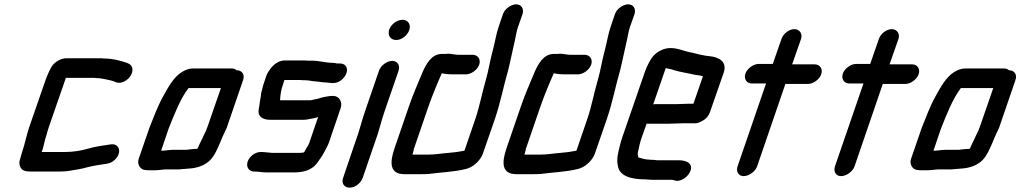

<svg xmlns="http://www.w3.org/2000/svg" viewBox="-20 -773 4693 883"><path d="M72 -40C68 -29 68 -17 73 -6C80 11 95 16 122 16H248C267 16 286 15 302 12C328 8 360 3 382 -4C396 -8 416 -11 432 -14C463 -20 486 -17 508 -38C543 -71 529 -115 489 -109C455 -104 416 -99 384 -89C352 -80 316 -74 279 -74H171L173 -77C182 -102 185 -128 194 -153C196 -162 200 -174 204 -187L283 -415H407C413 -415 418 -415 422 -414C446 -414 469 -407 490 -403L504 -399L513 -395C537 -385 566 -403 579 -422C597 -449 589 -473 572 -480L564 -484C534 -494 498 -504 457 -504C452 -505 447 -505 440 -505H283C261 -505 235 -489 222 -473C210 -458 196 -423 187 -398L114 -187C101 -148 95 -113 83 -78C79 -66 76 -53 72 -40Z M726 -80H721L756 -183C783 -250 809 -318 847 -368H996L934 -189C930 -181 929 -176 928 -173C925 -168 922 -161 918 -153L908 -131C900 -117 896 -106 889 -90C887 -89 883 -88 881 -88C876 -88 870 -88 863 -87L844 -85C840 -84 837 -84 834 -84H775C759 -84 740 -80 726 -80ZM650 9C655 10 663 10 672 10H695C710 10 731 6 746 6H803C813 6 829 3 841 3C846 2 850 2 853 2C889 -1 922 -12 947 -37C968 -59 981 -91 994 -121L1003 -143C1006 -150 1009 -155 1010 -158C1013 -165 1018 -174 1023 -186L1098 -405C1107 -430 1093 -450 1068 -450C1063 -455 1055 -458 1046 -458H865C850 -458 833 -452 815 -441C779 -418 754 -373 731 -331C706 -287 687 -235 667 -185L618 -43C609 -18 625 9 650 9Z M1512 -332C1496 -332 1482 -329 1466 -326C1456 -324 1437 -316 1427 -316C1422 -315 1415 -313 1410 -312H1268C1269 -333 1272 -358 1281 -383L1288 -405H1361C1368 -404 1375 -404 1382 -404C1395 -404 1406 -402 1417 -400L1438 -398C1451 -397 1463 -394 1475 -394C1485 -394 1498 -391 1507 -391H1513C1538 -391 1564 -411 1573 -436C1582 -461 1569 -481 1544 -481H1530C1523 -483 1516 -484 1510 -484C1478 -484 1448 -494 1415 -494H1395C1388 -495 1381 -495 1375 -495H1290C1267 -495 1245 -483 1226 -460C1216 -447 1209 -436 1205 -425L1191 -383C1189 -376 1187 -368 1185 -360L1181 -344C1180 -338 1180 -332 1179 -327C1175 -310 1174 -289 1170 -272C1163 -239 1186 -222 1223 -222H1374C1383 -222 1391 -223 1400 -225C1414 -228 1429 -229 1443 -235L1403 -118C1400 -108 1393 -98 1388 -90C1385 -84 1381 -76 1378 -72C1371 -71 1365 -70 1362 -70H1237C1232 -70 1226 -70 1221 -71C1211 -71 1197 -74 1186 -74H1180C1155 -75 1127 -54 1119 -30C1111 -6 1124 15 1147 16H1153C1169 16 1188 20 1206 20H1331C1374 20 1412 10 1436 -20C1448 -38 1462 -54 1473 -77C1479 -89 1487 -102 1493 -118L1547 -277C1556 -304 1540 -332 1512 -332Z M1723 -448 1660 -265C1643 -217 1633 -170 1615 -123L1558 45C1549 70 1563 90 1588 90C1613 90 1639 70 1648 45L1705 -121C1723 -168 1733 -217 1750 -265L1813 -448C1821 -472 1808 -493 1784 -493C1760 -493 1731 -472 1723 -448ZM1770 -637C1761 -611 1776 -589 1802 -589C1827 -589 1853 -609 1862 -634C1871 -660 1857 -682 1831 -682C1806 -682 1779 -662 1770 -637Z M2154 -521H2090C2070 -521 2058 -526 2039 -526C2036 -525 2032 -525 2027 -525H2012C1964 -525 1938 -477 1920 -433C1899 -382 1879 -338 1860 -282L1795 -93C1771 -24 1772 28 1840 28H1920C1930 28 1941 28 1952 27C2010 19 2068 18 2123 4C2154 -3 2189 -33 2201 -67L2256 -226C2283 -305 2295 -375 2317 -450C2329 -498 2338 -546 2349 -592C2354 -613 2355 -629 2363 -651L2383 -708C2391 -732 2378 -753 2354 -753C2330 -753 2301 -732 2293 -708L2274 -652C2261 -614 2257 -581 2247 -544C2234 -498 2228 -453 2214 -404C2197 -347 2187 -288 2166 -226L2116 -80C2091 -75 2070 -72 2044 -70C2012 -68 1984 -62 1951 -62H1877C1879 -68 1880 -73 1882 -80C1882 -84 1883 -88 1885 -93L1950 -282C1961 -313 1969 -335 1980 -361L1994 -395C1999 -406 2003 -416 2007 -425C2008 -428 2010 -432 2012 -436H2013C2025 -433 2043 -431 2059 -431H2123C2147 -431 2176 -452 2184 -476C2192 -500 2178 -521 2154 -521Z M2669 -521H2605C2585 -521 2573 -526 2554 -526C2551 -525 2547 -525 2542 -525H2527C2479 -525 2453 -477 2435 -433C2414 -382 2394 -338 2375 -282L2310 -93C2286 -24 2287 28 2355 28H2435C2445 28 2456 28 2467 27C2525 19 2583 18 2638 4C2669 -3 2704 -33 2716 -67L2771 -226C2798 -305 2810 -375 2832 -450C2844 -498 2853 -546 2864 -592C2869 -613 2870 -629 2878 -651L2898 -708C2906 -732 2893 -753 2869 -753C2845 -753 2816 -732 2808 -708L2789 -652C2776 -614 2772 -581 2762 -544C2749 -498 2743 -453 2729 -404C2712 -347 2702 -288 2681 -226L2631 -80C2606 -75 2585 -72 2559 -70C2527 -68 2499 -62 2466 -62H2392C2394 -68 2395 -73 2397 -80C2397 -84 2398 -88 2400 -93L2465 -282C2476 -313 2484 -335 2495 -361L2509 -395C2514 -406 2518 -416 2522 -425C2523 -428 2525 -432 2527 -436H2528C2540 -433 2558 -431 2574 -431H2638C2662 -431 2691 -452 2699 -476C2707 -500 2693 -521 2669 -521Z M3087 -294H2993C2990 -294 2987 -294 2984 -293L3038 -449C3039 -451 3039 -455 3042 -460C3055 -456 3065 -456 3077 -451C3110 -441 3147 -436 3181 -428L3198 -426C3202 -425 3206 -424 3211 -423H3213L3169 -296H3150C3137 -296 3102 -294 3087 -294ZM3119 -206H3173C3184 -205 3196 -209 3212 -218C3228 -227 3239 -240 3245 -257L3309 -441C3324 -490 3287 -511 3240 -515L3224 -517L3209 -520C3190 -523 3171 -530 3151 -533C3122 -539 3098 -552 3063 -552C3028 -552 2993 -531 2975 -503C2967 -491 2954 -465 2948 -449L2842 -142C2838 -129 2834 -118 2832 -108C2822 -70 2815 -40 2821 -14C2826 35 2878 52 2949 52C2960 52 2968 54 2979 54H3071C3076 54 3079 56 3083 57C3106 65 3137 45 3149 25C3176 -18 3140 -36 3102 -36H3001C2994 -37 2988 -38 2980 -38C2976 -38 2971 -38 2965 -39C2945 -39 2931 -45 2916 -49C2915 -54 2911 -65 2914 -74C2919 -96 2923 -118 2932 -143L2954 -205C2957 -204 2959 -204 2962 -204H3056C3071 -204 3105 -206 3119 -206Z M3574 -594 3534 -479H3469C3445 -479 3416 -458 3408 -434C3400 -410 3414 -389 3438 -389H3503L3372 -8C3364 16 3376 37 3400 37C3424 37 3454 16 3462 -8L3592 -387H3696C3720 -387 3749 -408 3757 -432C3765 -456 3751 -477 3727 -477H3623L3664 -594C3672 -618 3657 -639 3633 -639C3609 -639 3582 -618 3574 -594Z M4022 -594 3982 -479H3917C3893 -479 3864 -458 3856 -434C3848 -410 3862 -389 3886 -389H3951L3820 -8C3812 16 3824 37 3848 37C3872 37 3902 16 3910 -8L4040 -387H4144C4168 -387 4197 -408 4205 -432C4213 -456 4199 -477 4175 -477H4071L4112 -594C4120 -618 4105 -639 4081 -639C4057 -639 4030 -618 4022 -594Z M4278 -80H4273L4308 -183C4335 -250 4361 -318 4399 -368H4548L4486 -189C4482 -181 4481 -176 4480 -173C4477 -168 4474 -161 4470 -153L4460 -131C4452 -117 4448 -106 4441 -90C4439 -89 4435 -88 4433 -88C4428 -88 4422 -88 4415 -87L4396 -85C4392 -84 4389 -84 4386 -84H4327C4311 -84 4292 -80 4278 -80ZM4202 9C4207 10 4215 10 4224 10H4247C4262 10 4283 6 4298 6H4355C4365 6 4381 3 4393 3C4398 2 4402 2 4405 2C4441 -1 4474 -12 4499 -37C4520 -59 4533 -91 4546 -121L4555 -143C4558 -150 4561 -155 4562 -158C4565 -165 4570 -174 4575 -186L4650 -405C4659 -430 4645 -450 4620 -450C4615 -455 4607 -458 4598 -458H4417C4402 -458 4385 -452 4367 -441C4331 -418 4306 -373 4283 -331C4258 -287 4239 -235 4219 -185L4170 -43C4161 -18 4177 9 4202 9Z"/></svg>

Font: Electronic
Style: BlkSuIt
Weight: 900
Version: Version 1.011